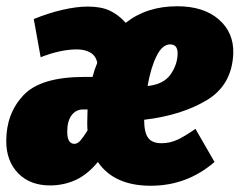

<svg xmlns="http://www.w3.org/2000/svg" viewBox="-26 -574 766 614"><path d="M376 -501Q443 -554 541 -554Q625 -554 673.5 -512Q722 -470 720 -403Q716 -302 635 -253.5Q554 -205 435 -191Q435 -151 447.5 -133.5Q460 -116 491 -116Q517 -116 541 -127Q565 -138 599 -162L660 -56Q572 20 456 20Q339 20 287 -56Q253 -15 215 2Q177 19 134 19Q70 19 32 -20Q-6 -59 -6 -123Q-6 -211 49 -269.5Q104 -328 244 -328H270Q276 -352 285 -373Q281 -395 263.5 -405.5Q246 -416 220 -416Q168 -416 104 -391L82 -513Q128 -532 173.5 -542.5Q219 -553 255 -553Q297 -553 325 -540Q353 -527 376 -501ZM446 -299Q497 -304 519.5 -336Q542 -368 542 -404Q542 -432 518 -432Q493 -432 474.5 -394.5Q456 -357 446 -299ZM240 -224Q217 -224 203 -205.5Q189 -187 189 -153Q189 -114 212 -114Q222 -114 231.5 -125Q241 -136 254 -157Q253 -165 253 -182L254 -224Z"/></svg>

Font: Fira Sans Extra Condensed Black
Style: Italic
Weight: 900
Width: 3
Italic angle: -8°
Designer: Carrois Corporate & Edenspiekermann AG
Foundry: Carrois Corporate GbR & Edenspiekermann AG
Version: Version 4.203